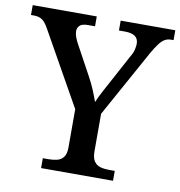

<svg xmlns="http://www.w3.org/2000/svg" viewBox="-84 -788 810 862"><g transform="rotate(10 321.0 -357.0)"><path d="M160 0V-45H185Q207 -45 225 -49.5Q243 -54 254 -68.5Q265 -83 265 -112V-287L80 -616Q70 -635 60.5 -646.5Q51 -658 39 -663.5Q27 -669 9 -669H-4V-714H288V-669H256Q229 -669 218.5 -658.5Q208 -648 208 -633Q208 -620 213.5 -605.5Q219 -591 225 -580L299 -444Q316 -413 327.5 -385Q339 -357 347 -334Q356 -356 372.5 -387Q389 -418 406 -449L468 -564Q479 -582 482.5 -597.5Q486 -613 486 -624Q486 -647 470.5 -658Q455 -669 425 -669H397V-714H646V-669H634Q619 -669 606.5 -662Q594 -655 581 -638Q568 -621 551 -591L383 -287V-116Q383 -86 393.5 -70.5Q404 -55 422 -50Q440 -45 461 -45H488V0Z"/></g></svg>

Font: Noto Serif Hebrew Medium
Style: Regular
Weight: 500
Version: Version 2.003